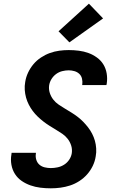

<svg xmlns="http://www.w3.org/2000/svg" viewBox="-20 -1015 640 1043"><path d="M256 8Q227 8 199 4.5Q171 1 145.5 -8Q120 -17 98 -32Q76 -47 61.5 -69.5Q47 -92 42 -120Q37 -148 42 -176Q42 -178 42.5 -180.5Q43 -183 43 -185H175Q175 -184 175 -183Q175 -182 175 -181Q172 -164 177 -147.5Q182 -131 194 -120.5Q206 -110 222.5 -106Q239 -102 256 -102Q274 -102 293 -106Q312 -110 328.5 -120.5Q345 -131 356 -147.5Q367 -164 370 -183Q373 -205 366.5 -225Q360 -245 347.5 -261Q335 -277 318 -288.5Q301 -300 283.5 -310.5Q266 -321 248.5 -332Q231 -343 215 -355.5Q199 -368 184.5 -382Q170 -396 158 -412Q146 -428 136.5 -446.5Q127 -465 121.5 -485Q116 -505 114.5 -526.5Q113 -548 117 -570Q121 -596 132.5 -620.5Q144 -645 161.5 -666Q179 -687 202.5 -702.5Q226 -718 251 -727Q276 -736 302 -739.5Q328 -743 353 -743Q381 -743 408.5 -739.5Q436 -736 460.5 -727Q485 -718 506.5 -702.5Q528 -687 541.5 -665Q555 -643 559.5 -616Q564 -589 560 -562Q559 -559 559 -557Q559 -555 558 -553H426Q426 -554 426.5 -554.5Q427 -555 427 -556Q429 -572 425.5 -587.5Q422 -603 411 -613.5Q400 -624 384.5 -628.5Q369 -633 353 -633Q336 -633 318 -628.5Q300 -624 285 -613Q270 -602 260 -586Q250 -570 247 -552Q244 -530 250.5 -510Q257 -490 269.5 -474Q282 -458 299 -446.5Q316 -435 333.5 -424.5Q351 -414 368 -403.5Q385 -393 401.5 -380.5Q418 -368 432 -353.5Q446 -339 458.5 -323Q471 -307 480.5 -288.5Q490 -270 495.5 -250.5Q501 -231 502.5 -209Q504 -187 500 -166Q496 -139 484 -114Q472 -89 453.5 -68Q435 -47 411 -31.5Q387 -16 361 -7.5Q335 1 308.5 4.5Q282 8 256 8ZM357 -785 298 -845 463 -995 540 -915Z"/></svg>

Font: Iosevka Curly XBdExObl
Style: Regular
Weight: 800
Width: 7
Italic angle: -9°
Monospace: yes
Designer: Belleve Invis
Foundry: Belleve Invis
Version: Version 11.1.0; ttfautohint (v1.8.3)